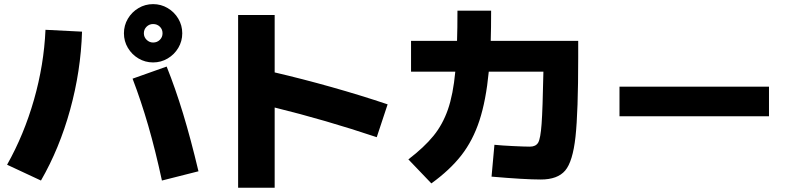

<svg xmlns="http://www.w3.org/2000/svg" viewBox="-20 -836 3790 913"><path d="M610.4 -461.9 772.5 -519.5Q814 -416 850.6 -295.7Q887.2 -175.3 923.8 -21.5L750 22.5Q719.2 -120.1 685.1 -238Q650.9 -356 610.4 -461.9ZM196.3 -694.3 370.1 -685.5Q364.3 -498.5 313.5 -314.2Q262.7 -129.9 174.8 22.5L13.7 -52.7Q94.2 -195.8 141.6 -361.8Q189 -527.8 196.3 -694.3ZM569.3 -677.7Q569.3 -715.3 588.1 -747.1Q606.9 -778.8 638.7 -797.6Q670.4 -816.4 708 -816.4Q745.6 -816.4 777.3 -797.6Q809.1 -778.8 827.9 -747.1Q846.7 -715.3 846.7 -677.7Q846.7 -640.1 827.9 -608.4Q809.1 -576.7 777.3 -557.9Q745.6 -539.1 708 -539.1Q670.4 -539.1 638.7 -557.9Q606.9 -576.7 588.1 -608.4Q569.3 -640.1 569.3 -677.7ZM752.9 -677.7Q752.9 -696.8 740 -709.2Q727.1 -721.7 708 -721.7Q689.9 -721.7 677 -709Q664.1 -696.3 664.1 -677.7Q664.1 -659.7 677.2 -646.7Q690.4 -633.8 708 -633.8Q727.1 -633.8 740 -646.5Q752.9 -659.2 752.9 -677.7Z M1286.1 -324.7V56.6H1112.3V-764.6H1286.1V-491.7Q1418 -460.9 1556.6 -421.9Q1695.3 -382.8 1823.2 -339.8L1771.5 -183.6Q1528.3 -265.1 1286.1 -324.7Z M2317.4 3.9 2331.1 -147.5Q2364.7 -144 2419.4 -141.4Q2474.1 -138.7 2500 -138.7Q2527.8 -138.7 2539.1 -157.7Q2550.3 -176.8 2555.4 -246.6Q2560.5 -316.4 2564 -495.1H2304.2Q2291 -357.9 2259.8 -262.7Q2228.5 -167.5 2173.8 -97.4Q2119.1 -27.3 2031.2 36.1L1921.9 -78.1Q1997.1 -135.7 2041 -189.7Q2085 -243.7 2109.9 -315.2Q2134.8 -386.7 2145 -495.1H1934.6V-641.6H2153.3Q2155.3 -699.7 2155.3 -785.2H2315.4Q2315.4 -700.7 2313.5 -641.6H2729.5V-563.5Q2729.5 -303.7 2716.6 -185.5Q2703.6 -67.4 2667.5 -24.9Q2631.3 17.6 2551.8 17.6Q2474.6 17.6 2317.4 3.9Z M2925.8 -423.8H3636.7V-283.2H2925.8Z"/></svg>

Font: Pretendard JP Black
Style: Regular
Weight: 900
Designer: Base glyphs from Inter by Rasmus Andersson; Hangeul glyphs from Noto Sans CJK(Source Han Sans) by Jang Soo-young and Kan
Foundry: Kil Hyung-jin
Version: Version 1.309